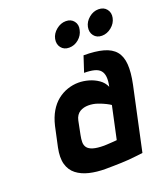

<svg xmlns="http://www.w3.org/2000/svg" viewBox="-129 -774 758 875"><g transform="rotate(-20 249.5 -336.5)"><path d="M292 -684Q267 -684 245.5 -666.5Q224 -649 219 -625Q214 -600 227.5 -582.5Q241 -565 266 -565Q292 -565 312.5 -582.5Q333 -600 338 -625Q344 -649 330.5 -666.5Q317 -684 292 -684ZM450 -684Q425 -684 404 -666.5Q383 -649 378 -625Q373 -600 386.5 -582.5Q400 -565 425 -565Q450 -565 471.5 -582.5Q493 -600 498 -625Q503 -649 489.5 -666.5Q476 -684 450 -684ZM376 -335Q366 -358 345 -372.5Q324 -387 299 -394Q274 -401 250 -401Q223 -401 196.5 -392Q170 -383 147.5 -365Q125 -347 108.5 -319Q92 -291 83 -253L62 -156Q52 -108 61 -76Q70 -44 94.5 -25Q119 -6 154.5 2.5Q190 11 232 11Q252 11 271.5 10.5Q291 10 309.5 9.5Q328 9 346 7.5Q364 6 381 4Q398 2 415 0L481 -307Q493 -364 490 -403Q487 -442 467.5 -465.5Q448 -489 410 -499.5Q372 -510 315 -510L290 -434Q319 -434 338.5 -429Q358 -424 368 -412.5Q378 -401 380 -382Q382 -363 376 -335ZM359 -253 325 -95Q325 -95 320.5 -94.5Q316 -94 308.5 -93.5Q301 -93 292.5 -92.5Q284 -92 276 -91.5Q268 -91 263 -91Q229 -91 209.5 -97Q190 -103 182 -114Q174 -125 174 -140Q174 -155 178 -174L191 -239Q194 -253 200.5 -262.5Q207 -272 216 -277.5Q225 -283 235.5 -285.5Q246 -288 257 -288Q280 -288 301.5 -280.5Q323 -273 338.5 -265Q354 -257 359 -253Z"/></g></svg>

Font: Advent Pro
Style: Bold Italic
Weight: 700
Italic angle: -12°
Designer: VivaRado, Andreas Kalpakidis
Foundry: VivaRado, Andreas Kalpakidis
Version: Version 3.000